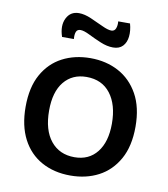

<svg xmlns="http://www.w3.org/2000/svg" viewBox="-83 -797 771 880"><g transform="rotate(10 302.5 -357.0)"><path d="M303 13Q227 13 169 -19Q111 -51 79 -112.5Q47 -174 47 -262Q47 -353 80.5 -413Q114 -473 171.5 -503Q229 -533 302 -533Q375 -533 433 -502Q491 -471 525 -410Q559 -349 559 -259Q559 -168 525 -107.5Q491 -47 433.5 -17Q376 13 303 13ZM307 -73Q374 -73 412 -121Q450 -169 450 -254Q450 -342 410.5 -393.5Q371 -445 299 -445Q233 -445 194.5 -398Q156 -351 156 -264Q156 -173 196.5 -123Q237 -73 307 -73ZM394 -599Q366 -599 335 -612Q304 -625 277 -638.5Q250 -652 234 -652Q219 -652 214 -639.5Q209 -627 211 -606H156Q139 -656 156.5 -691.5Q174 -727 214 -727Q240 -727 271 -713.5Q302 -700 329.5 -687Q357 -674 373 -674Q388 -674 393.5 -688.5Q399 -703 397 -721H452Q461 -689 458 -661Q455 -633 439 -616Q423 -599 394 -599Z"/></g></svg>

Font: Bricolage Grotesque 12pt Medium
Style: Regular
Weight: 500
Designer: Mathieu Triay
Foundry: Atelier Triay
Version: Version 1.001; ttfautohint (v1.8.4.7-5d5b);gftools[0.9.33.de